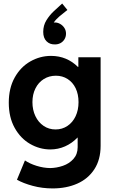

<svg xmlns="http://www.w3.org/2000/svg" viewBox="-20 -845 638 1078"><path d="M75.2 164.1 120.1 55.7Q146 73.7 184.8 85.9Q223.6 98.1 261.7 98.6Q297.9 98.1 333.3 85.9Q368.7 73.7 392.3 47.4Q416 21 416 -18.6V-72.3H414.6Q384.3 -40.5 345.2 -23.2Q306.2 -5.9 261.7 -5.9Q202.1 -6.3 148.7 -37.1Q95.2 -67.9 62.3 -127.2Q29.3 -186.5 29.3 -268.6Q29.3 -350.1 62.5 -409.7Q95.7 -469.2 150.4 -500.2Q205.1 -531.2 266.6 -531.2Q311 -531.2 349.1 -515.4Q387.2 -499.5 417 -469.7H419.9V-523.4H544.9V-26.4Q544.9 51.3 509.8 105.2Q474.6 159.2 413.8 186Q353 212.9 275.4 212.9Q217.3 212.9 163.8 198.5Q110.4 184.1 75.2 164.1ZM420.9 -271.5Q420.9 -315.9 404.8 -349.4Q388.7 -382.8 359.6 -401.4Q330.6 -419.9 293.9 -419.9Q255.9 -419.9 225.8 -401.1Q195.8 -382.3 179 -348.6Q162.1 -314.9 162.1 -271.5Q162.1 -228 178.7 -193.1Q195.3 -158.2 224.9 -138.2Q254.4 -118.2 292 -118.2Q329.1 -118.2 358.6 -137.9Q388.2 -157.7 404.5 -192.4Q420.9 -227.1 420.9 -271.5ZM358.4 -789.1 313.5 -752.9Q293.9 -736.3 281.7 -718.3Q283.7 -718.8 288.1 -718.8Q303.2 -718.8 317.6 -710.7Q332 -702.6 341.3 -688.5Q350.6 -674.3 350.6 -656.2Q350.6 -638.2 341.8 -624Q333 -609.9 318.6 -602.5Q304.2 -595.2 288.1 -595.7Q259.8 -594.7 241.2 -613.3Q222.7 -631.8 222.7 -666Q222.7 -702.6 240.7 -731.4Q258.8 -760.3 281.2 -781.2L329.1 -825.2Z"/></svg>

Font: Reddit Sans Strawberry
Style: Bold
Weight: 700
Designer: Stephen Hutchings
Foundry: Reddit
Version: Version 1.013